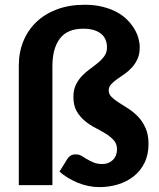

<svg xmlns="http://www.w3.org/2000/svg" viewBox="-20 -758 652 786"><path d="M326.5 -738.5Q367.5 -738.5 400.2 -730.2Q433 -722 458 -708.5Q483 -695 500.8 -677Q518.5 -659 530 -639.8Q541.5 -620.5 546.8 -601Q552 -581.5 552 -564.5Q552 -536 542.5 -515.8Q533 -495.5 519 -480.5Q505 -465.5 488.5 -454.2Q472 -443 458 -433Q444 -423 434.5 -412.2Q425 -401.5 425 -388Q425 -372.5 437 -360.8Q449 -349 467.2 -337.5Q485.5 -326 506.5 -312.5Q527.5 -299 545.8 -279.8Q564 -260.5 576 -233.5Q588 -206.5 588 -168.5Q588 -125 571.8 -91.8Q555.5 -58.5 527.8 -36.5Q500 -14.5 463.5 -3.2Q427 8 386.5 8Q364 8 341.2 3.2Q318.5 -1.5 297.5 -10.2Q276.5 -19 257.5 -30.5Q238.5 -42 223.5 -55.5L255.5 -107Q261 -116 269.2 -121Q277.5 -126 290.5 -126Q303 -126 313.8 -119.8Q324.5 -113.5 336.5 -106.2Q348.5 -99 363.2 -92.8Q378 -86.5 399 -86.5Q425 -86.5 442 -103.2Q459 -120 459 -147Q459 -169 445.8 -183.8Q432.5 -198.5 412.8 -210.8Q393 -223 369.8 -235Q346.5 -247 326.8 -263.5Q307 -280 293.8 -303Q280.5 -326 280.5 -361Q280.5 -390.5 290.8 -411.2Q301 -432 316.2 -447.8Q331.5 -463.5 349.2 -476.2Q367 -489 382.2 -501.8Q397.5 -514.5 407.8 -529.2Q418 -544 418 -564Q418 -580.5 412.5 -594.5Q407 -608.5 395 -618.8Q383 -629 364.5 -634.8Q346 -640.5 320.5 -640.5Q256 -640.5 225.2 -600.2Q194.5 -560 194.5 -486V0H57V-490.5Q57 -543.5 75.5 -589Q94 -634.5 128.8 -667.8Q163.5 -701 213.5 -719.8Q263.5 -738.5 326.5 -738.5Z"/></svg>

Font: Lato Heavy
Style: Regular
Weight: 800
Designer: Lukasz Dziedzic
Foundry: tyPoland Lukasz Dziedzic
Version: Version 2.007; 2014-02-27